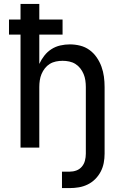

<svg xmlns="http://www.w3.org/2000/svg" viewBox="-20 -755 640 982"><path d="M297 207V123H336Q354 123 370.5 117Q387 111 398.5 97.5Q410 84 414.5 66.5Q419 49 419 31V-310Q419 -327 416.5 -344Q414 -361 407.5 -376.5Q401 -392 390.5 -405.5Q380 -419 365.5 -428Q351 -437 334 -440.5Q317 -444 300 -444Q283 -444 266 -440.5Q249 -437 234.5 -428Q220 -419 209.5 -405.5Q199 -392 192.5 -376.5Q186 -361 183.5 -344Q181 -327 181 -310V0H85V-578H26V-655H85V-735H181V-655H300V-578H181V-428Q191 -450 206.5 -470Q222 -490 243 -503.5Q264 -517 288.5 -522.5Q313 -528 337 -528Q364 -528 390 -521.5Q416 -515 437.5 -499.5Q459 -484 474.5 -461.5Q490 -439 499 -414Q508 -389 511.5 -363Q515 -337 515 -310V31Q515 55 510.5 78.5Q506 102 495 123Q484 144 467 161Q450 178 428.5 188.5Q407 199 383.5 203Q360 207 336 207Z"/></svg>

Font: Iosevka SS04 Medium Extended
Style: Regular
Weight: 500
Width: 7
Monospace: yes
Designer: Belleve Invis
Foundry: Belleve Invis
Version: Version 19.0.0; ttfautohint (v1.8.4)